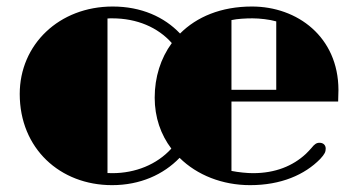

<svg xmlns="http://www.w3.org/2000/svg" viewBox="-20 -550 1082 580"><path d="M39.6 -266.1C39.6 -101.6 161.1 9.3 318.4 9.3C403.3 9.3 473.6 -22.5 522.5 -73.2C575.2 -21 651.9 9.3 735.4 9.3C829.1 9.3 900.4 -22 947.3 -69.8C960.9 -84.5 963.9 -91.3 963.9 -101.1C963.9 -111.8 956.5 -118.7 945.3 -118.7C936 -118.7 930.2 -114.7 920.9 -103C916.5 -97.7 910.2 -91.3 903.8 -85C864.7 -48.8 812 -26.9 744.1 -26.9C727.5 -26.9 701.2 -29.3 679.2 -33.7V-243.2H1001.5C1002 -255.4 1002.4 -267.1 1002.4 -278.3C1002 -438.5 878.4 -530.3 741.2 -530.3C647.5 -530.3 574.2 -499 523.9 -448.7C476.1 -499 406.7 -530.3 320.3 -530.3C158.7 -530.3 39.6 -415.5 39.6 -266.1ZM679.2 -278.8V-489.3C696.3 -493.2 722.2 -494.6 742.7 -494.6C764.2 -494.6 794.4 -491.2 814.5 -485.4V-278.8ZM304.7 -27.3V-494.1C309.1 -494.6 314 -494.6 318.8 -494.6C394 -494.6 457 -467.3 499 -419.9C465.3 -374 447.3 -316.9 447.3 -254.9C447.3 -195.3 465.8 -143.1 497.6 -101.1C453.6 -52.7 388.7 -26.9 319.3 -26.9C314.9 -26.9 310.1 -26.9 304.7 -27.3Z"/></svg>

Font: Limelight
Style: Regular
Weight: 400
Designer: Nicole Fally
Foundry: Nicole Fally
Version: Version 1.002